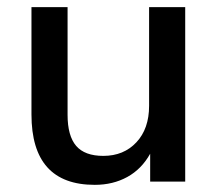

<svg xmlns="http://www.w3.org/2000/svg" viewBox="-20 -508 609 537"><path d="M245 9Q68 9 68 -188V-488H169V-187Q169 -128 193 -100Q217 -72 269 -72Q326 -72 361.5 -110Q397 -148 397 -212V-488H498V0H400V-78Q376 -35 336 -13Q296 9 245 9Z"/></svg>

Font: Nunito Sans SemiBold
Style: Regular
Weight: 600
Designer: Vernon Adams
Foundry: Vernon Adams
Version: Version 3.101; ttfautohint (v1.8.4.7-5d5b);gftools[0.9.27]